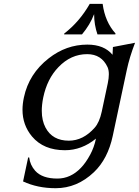

<svg xmlns="http://www.w3.org/2000/svg" viewBox="-20 -782 732 1012"><path d="M453.1 -761.7H521Q533.7 -666.5 588.9 -605.5L587.9 -600.6H493.7Q476.1 -651.9 476.1 -707.5Q454.6 -651.4 412.1 -600.6H317.9L318.8 -605.5Q398.9 -667 453.1 -761.7ZM342.8 -40.5Q418.5 -40.5 479 -108.9Q503.9 -136.7 516.1 -192.9L548.3 -344.2Q553.7 -370.6 553.7 -390.6Q553.7 -413.1 546.9 -428.2Q515.1 -496.6 439.5 -496.6Q353.5 -496.6 288.1 -428.2Q228.5 -366.7 208 -268.6Q200.2 -230.5 200.2 -197.8Q200.2 -146.5 220.2 -108.9Q256.8 -40.5 342.8 -40.5ZM322.3 9.8Q210 9.8 148.9 -62.5Q98.6 -122.6 98.6 -203.6Q98.6 -234.4 106 -268.6Q132.3 -393.1 236.8 -474.6Q329.1 -546.9 440.4 -546.9Q528.8 -546.9 573.2 -493.2Q574.7 -514.2 575.2 -534.2L691.9 -556.6Q662.6 -480.5 648.4 -413.6L574.2 -65.4Q548.3 55.7 475.1 125.5Q386.2 210 273.4 210Q178.2 210 101.6 174.3L128.4 47.9H133.8Q138.7 87.9 165.5 118.2Q202.6 159.2 282.2 159.2Q352.5 159.2 406.7 102.5Q432.1 76.2 455.1 33.7Q476.1 -4.9 485.8 -51.3Q410.6 9.8 322.3 9.8Z"/></svg>

Font: Classica
Style: Book Oblique
Weight: 400
Italic angle: -12°
Designer: Wojciech Kalinowski "wmk69" (wmk69@o2.pl)
Foundry: Wojciech Kalinowski "wmk69" (wmk69@o2.pl)
Version: Version 2.1.1; 2021-05-14